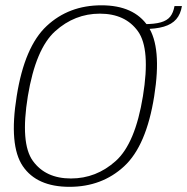

<svg xmlns="http://www.w3.org/2000/svg" viewBox="-20 -700 706 724"><path d="M242 4.5Q364.5 4.5 448.2 -73Q532 -150.5 561.5 -337.5Q591 -522.5 538 -601.2Q485 -680 362.5 -680Q239.5 -680 156 -602Q72.5 -524 43 -337.5Q13 -151.5 66 -73.5Q119 4.5 242 4.5ZM247.5 -27Q152 -27 104 -93.2Q56 -159.5 85 -337.5Q114.5 -516 188 -582.2Q261.5 -648.5 356.5 -648.5Q452.5 -648.5 500.2 -582Q548 -515.5 519 -337.5Q490 -159 416.5 -93Q343 -27 247.5 -27ZM523 -609 520 -590.5Q567.5 -590.5 597.8 -599.5Q628 -608.5 644.5 -627.5Q661 -646.5 666 -677H638Q633.5 -652 621.8 -637.2Q610 -622.5 586.5 -615.8Q563 -609 523 -609Z"/></svg>

Font: Anybody UltraCondensed Thin ExtraLight
Style: Italic
Weight: 250
Italic angle: -10°
Version: Version 1.111